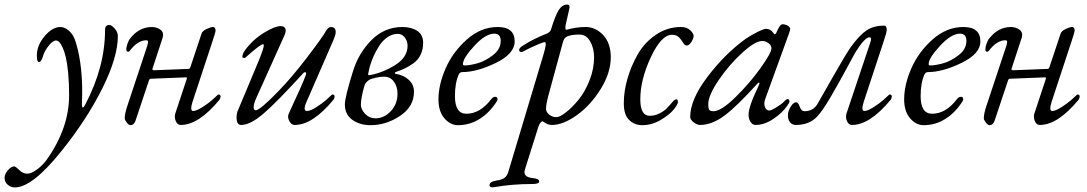

<svg xmlns="http://www.w3.org/2000/svg" viewBox="-100 -532 4750 839"><path d="M145 -355Q131 -355 113 -332.5Q95 -310 89 -290Q81 -261 70 -261Q61 -261 61 -289Q61 -334 95 -374Q129 -414 164 -414Q182 -414 201.5 -397.5Q221 -381 231 -348Q265 -238 258 -79Q258 -62 262 -62Q266 -62 273 -76Q359 -240 359 -401Q359 -423 378 -423Q387 -423 401 -407.5Q415 -392 415 -374Q415 -282 347 -145.5Q279 -9 167 130Q41 287 -35 287Q-52 287 -66 275.5Q-80 264 -80 245Q-80 229 -65.5 212Q-51 195 -38 195Q-32 195 -16 211Q0 227 20 227Q36 227 61 209Q86 191 104 166Q202 28 202 -116Q202 -169 198 -211.5Q194 -254 188 -280Q182 -306 174 -323.5Q166 -341 159 -348Q152 -355 145 -355Z M781 -386Q785 -397 803 -405.5Q821 -414 831 -414Q842 -414 842 -397Q842 -392 828 -350L741 -86Q729 -47 744 -47Q758 -47 784 -63.5Q810 -80 826.5 -94.5Q843 -109 852 -118Q853 -119 855 -119Q864 -119 864 -110Q864 -104 859 -96Q768 14 690 14Q675 14 668 -3Q661 -20 666 -36L714 -181Q715 -183 716 -187Q718 -194 713 -194L561 -188Q553 -188 551 -181L492 -4Q485 15 470 15Q463 15 454 3.5Q445 -8 445 -15Q445 -36 458 -74L537 -312Q542 -325 543.5 -331.5Q545 -338 546.5 -344.5Q548 -351 546 -353.5Q544 -356 539 -356Q502 -356 467 -310Q463 -305 458 -306Q453 -307 452 -314Q451 -323 456.5 -339.5Q462 -356 469 -364Q507 -413 562 -414Q586 -414 602 -401.5Q618 -389 610 -365L566 -231Q565 -228 567.5 -226.5Q570 -225 573 -225L725 -231Q729 -231 732 -239Z M1162 -36Q1223 -167 1236 -203Q1240 -214 1235 -216Q1230 -218 1224 -211Q1111 -87 1052.5 -36.5Q994 14 954 14Q936 14 934 -11Q932 -36 942 -55L1032 -270Q1035 -278 1037 -283Q1039 -288 1042.5 -297.5Q1046 -307 1048 -313Q1050 -319 1051.5 -325.5Q1053 -332 1052.5 -335.5Q1052 -339 1050 -339Q1038 -339 972 -280Q970 -278 964.5 -279Q959 -280 959 -283Q959 -297 971 -313Q1005 -359 1053 -388.5Q1101 -418 1126 -418Q1142 -418 1147 -407Q1152 -396 1141 -373L1020 -104Q1010 -82 1008.5 -67Q1007 -52 1017 -50Q1036 -50 1119 -136Q1177 -196 1243 -282.5Q1309 -369 1324 -396Q1334 -414 1346 -414Q1367 -414 1367 -391Q1367 -380 1354 -350L1239 -86Q1222 -47 1242 -47Q1256 -47 1282 -63.5Q1308 -80 1324.5 -94.5Q1341 -109 1350 -118Q1351 -119 1353 -119Q1362 -119 1362 -110Q1362 -104 1357 -96Q1266 14 1188 14Q1173 14 1164 -3.5Q1155 -21 1162 -36Z M1518 -204Q1575 -215 1628 -248.5Q1681 -282 1681 -332Q1681 -352 1669 -368Q1657 -384 1638 -384Q1614 -384 1592.5 -369Q1571 -354 1556 -330Q1541 -306 1532.5 -286.5Q1524 -267 1518 -248Q1515 -239 1512.5 -226.5Q1510 -214 1509 -210Q1508 -205 1510 -204Q1512 -203 1518 -204ZM1494 -162Q1477 -106 1477 -74Q1477 -54 1495.5 -34.5Q1514 -15 1541 -15Q1578 -15 1607.5 -46Q1637 -77 1637 -123Q1637 -154 1621 -175.5Q1605 -197 1578 -197Q1561 -197 1540 -192Q1519 -187 1512 -182Q1497 -171 1494 -162ZM1520 15Q1472 15 1439.5 -8.5Q1407 -32 1407 -75Q1407 -107 1442 -219Q1466 -299 1523 -356.5Q1580 -414 1658 -414Q1698 -414 1723.5 -397Q1749 -380 1749 -345Q1749 -316 1738 -293Q1727 -270 1706.5 -255.5Q1686 -241 1669 -233Q1652 -225 1629 -217Q1625 -215 1625 -212.5Q1625 -210 1630 -209Q1664 -204 1686.5 -183Q1709 -162 1709 -131Q1709 -66 1648 -25.5Q1587 15 1520 15Z M1901 15Q1868 15 1842 -15Q1816 -45 1816 -98Q1816 -161 1847 -232.5Q1878 -304 1939.5 -359Q2001 -414 2075 -414Q2149 -414 2149 -351Q2149 -297 2066.5 -257Q1984 -217 1920 -217Q1910 -217 1905 -207Q1888 -171 1888 -112Q1888 -35 1938 -35Q1998 -35 2046 -98Q2054 -109 2064 -109Q2074 -109 2074 -99Q2074 -94 2072 -91Q2041 -41 1997 -13Q1953 15 1901 15ZM2060 -385Q2022 -385 1972.5 -331.5Q1923 -278 1923 -252Q1923 -246 1930 -246Q1951 -246 1985 -255Q2019 -264 2053.5 -290.5Q2088 -317 2088 -353Q2088 -385 2060 -385Z M2496 -282Q2496 -321 2479 -351Q2462 -381 2432 -381Q2395 -381 2377 -372Q2363 -366 2358 -341L2297 -117Q2286 -76 2286 -57Q2286 -42 2300 -31Q2314 -20 2331 -20Q2346 -20 2373 -41Q2400 -62 2428 -96Q2456 -130 2476 -180.5Q2496 -231 2496 -282ZM2059 286Q2039 289 2039 277Q2039 262 2069 257Q2092 254 2103.5 246Q2115 238 2121 220L2275 -294Q2291 -348 2281 -348Q2279 -348 2275 -347Q2239 -335 2186 -307Q2182 -304 2176 -305Q2170 -306 2169 -311Q2166 -321 2184 -332Q2230 -362 2289 -385Q2304 -392 2307 -401Q2327 -466 2342 -489Q2357 -512 2379 -512Q2393 -512 2387 -490L2372 -424Q2368 -402 2375 -402Q2376 -402 2387.5 -405Q2399 -408 2418.5 -411Q2438 -414 2459 -414Q2503 -414 2536 -378.5Q2569 -343 2569 -282Q2569 -214 2525 -143Q2481 -72 2421 -29Q2361 14 2312 14Q2297 14 2284 6L2271 -2Q2261 -2 2252 24L2194 208Q2183 241 2226 246Q2256 248 2256 261Q2256 272 2227 272Q2137 272 2059 286Z M2901 -333Q2892 -333 2885.5 -344.5Q2879 -356 2868 -368Q2857 -380 2836 -380Q2790 -380 2744 -282Q2698 -184 2698 -98Q2698 -26 2739 -26Q2761 -26 2781 -36Q2801 -46 2812 -57Q2823 -68 2841 -89Q2848 -98 2858 -98Q2862 -98 2862 -84Q2862 -76 2844 -53.5Q2826 -31 2787.5 -8Q2749 15 2706 15Q2672 15 2648.5 -8.5Q2625 -32 2626 -84Q2626 -132 2641.5 -187Q2657 -242 2686.5 -294Q2716 -346 2766 -380Q2816 -414 2876 -414Q2901 -414 2916 -400Q2931 -386 2931 -375Q2931 -364 2921 -348.5Q2911 -333 2901 -333Z M3202 14Q3188 14 3179.5 0.5Q3171 -13 3171 -30Q3171 -66 3213 -153Q3223 -173 3215 -171Q3213 -171 3211 -168Q3118 -65 3064 -25.5Q3010 14 2959 14Q2946 14 2931 2.5Q2916 -9 2916 -21Q2916 -97 2992 -197Q3068 -297 3158 -362Q3180 -377 3208.5 -391.5Q3237 -406 3247 -406Q3268 -406 3280 -387Q3286 -377 3292 -388Q3308 -426 3319 -426Q3332 -426 3342.5 -419.5Q3353 -413 3353 -406Q3353 -400 3346 -381L3243 -97Q3237 -78 3243 -63.5Q3249 -49 3262 -49Q3270 -49 3293.5 -63.5Q3317 -78 3326 -88Q3331 -95 3339 -98.5Q3347 -102 3350 -90Q3350 -83 3340 -70Q3321 -41 3281 -13.5Q3241 14 3202 14ZM3231 -353Q3200 -353 3143 -301Q3086 -249 3040.5 -182Q2995 -115 2995 -77Q2995 -57 2999.5 -51.5Q3004 -46 3018 -46Q3051 -46 3113 -106.5Q3175 -167 3223 -234Q3271 -301 3271 -321Q3271 -334 3258 -343.5Q3245 -353 3231 -353Z M3377 14Q3362 14 3352.5 2.5Q3343 -9 3343 -28Q3343 -46 3355 -65.5Q3367 -85 3379 -85Q3388 -85 3395 -65Q3401 -46 3416 -46Q3454 -46 3473 -79Q3485 -100 3541 -198.5Q3597 -297 3619 -328Q3656 -379 3687 -399.5Q3718 -420 3763 -420Q3775 -420 3775 -401Q3775 -392 3761 -350L3674 -86Q3662 -47 3677 -47Q3691 -47 3717 -63.5Q3743 -80 3759.5 -94.5Q3776 -109 3785 -118Q3786 -119 3788 -119Q3797 -119 3797 -110Q3797 -104 3792 -96Q3701 14 3623 14Q3608 14 3601 -3Q3594 -20 3599 -36L3703 -346Q3711 -369 3699 -369Q3679 -369 3637 -302Q3633 -295 3600 -233.5Q3567 -172 3530.5 -109.5Q3494 -47 3471 -23Q3437 14 3377 14Z M3936 15Q3903 15 3877 -15Q3851 -45 3851 -98Q3851 -161 3882 -232.5Q3913 -304 3974.5 -359Q4036 -414 4110 -414Q4184 -414 4184 -351Q4184 -297 4101.5 -257Q4019 -217 3955 -217Q3945 -217 3940 -207Q3923 -171 3923 -112Q3923 -35 3973 -35Q4033 -35 4081 -98Q4089 -109 4099 -109Q4109 -109 4109 -99Q4109 -94 4107 -91Q4076 -41 4032 -13Q3988 15 3936 15ZM4095 -385Q4057 -385 4007.5 -331.5Q3958 -278 3958 -252Q3958 -246 3965 -246Q3986 -246 4020 -255Q4054 -264 4088.5 -290.5Q4123 -317 4123 -353Q4123 -385 4095 -385Z M4535 -386Q4539 -397 4557 -405.5Q4575 -414 4585 -414Q4596 -414 4596 -397Q4596 -392 4582 -350L4495 -86Q4483 -47 4498 -47Q4512 -47 4538 -63.5Q4564 -80 4580.5 -94.5Q4597 -109 4606 -118Q4607 -119 4609 -119Q4618 -119 4618 -110Q4618 -104 4613 -96Q4522 14 4444 14Q4429 14 4422 -3Q4415 -20 4420 -36L4468 -181Q4469 -183 4470 -187Q4472 -194 4467 -194L4315 -188Q4307 -188 4305 -181L4246 -4Q4239 15 4224 15Q4217 15 4208 3.5Q4199 -8 4199 -15Q4199 -36 4212 -74L4291 -312Q4296 -325 4297.5 -331.5Q4299 -338 4300.5 -344.5Q4302 -351 4300 -353.5Q4298 -356 4293 -356Q4256 -356 4221 -310Q4217 -305 4212 -306Q4207 -307 4206 -314Q4205 -323 4210.5 -339.5Q4216 -356 4223 -364Q4261 -413 4316 -414Q4340 -414 4356 -401.5Q4372 -389 4364 -365L4320 -231Q4319 -228 4321.5 -226.5Q4324 -225 4327 -225L4479 -231Q4483 -231 4486 -239Z"/></svg>

Font: EB Garamond 12
Style: Italic
Weight: 400
Italic angle: -17°
Version: Version 0.016; ttfautohint (v1.8.4)